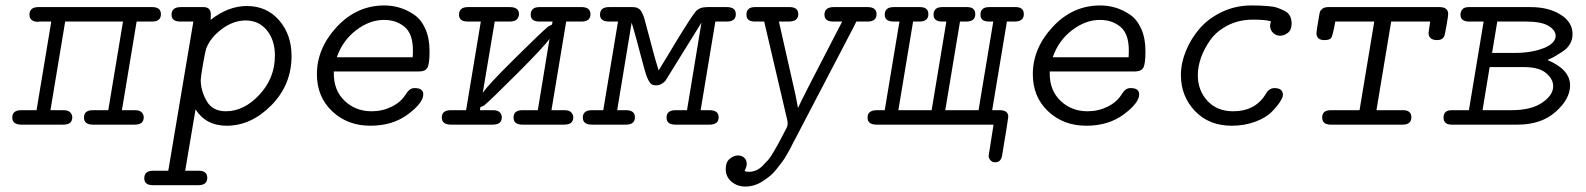

<svg xmlns="http://www.w3.org/2000/svg" viewBox="-20 -457 5815 704"><path d="M56 -53H114L168 -378H126Q126 -378 124 -378Q123 -377 121 -377Q88 -377 88 -403Q88 -431 121 -431H538Q570 -431 570 -405Q570 -379 540 -378H481L427 -53H475Q492 -53 499.5 -45Q507 -37 507 -27Q507 0 474 0H321Q288 0 288 -26Q288 -52 318 -53H377L431 -378H219L165 -53Q165 -53 213 -53Q230 -53 237.5 -45Q245 -37 245 -27Q245 0 212 0H59Q25 0 25 -26Q25 -52 56 -53Z M509 197Q509 170 539 169H597L689 -378H639Q609 -379 609 -403Q609 -431 643 -431H726Q753 -431 753 -404Q753 -391 752 -384Q817 -435 885 -435Q958 -435 1003.5 -382.5Q1049 -330 1049 -252Q1049 -146 975 -71Q901 4 811 4Q735 4 697 -56L659 169H708Q740 169 740 195Q740 222 707 222H541Q509 222 509 197ZM716 -164Q716 -125 737.5 -87Q759 -49 808 -49Q875 -49 931.5 -110Q988 -171 988 -253Q988 -310 958.5 -346Q929 -382 881 -382Q836 -382 794 -351Q752 -320 736 -279Q733 -271 724.5 -222.5Q716 -174 716 -164Z M1142 -185Q1142 -280 1215 -358.5Q1288 -437 1389 -437Q1418 -437 1445 -429Q1472 -421 1498 -403.5Q1524 -386 1539.5 -351.5Q1555 -317 1555 -269Q1555 -222 1547 -208.5Q1539 -195 1517 -195H1204V-187Q1204 -125 1244 -87Q1284 -49 1343 -49Q1382 -49 1416.5 -66Q1451 -83 1469 -113Q1481 -131 1492 -133Q1496 -134 1501 -134Q1532 -134 1532 -111Q1532 -80 1476 -38Q1420 4 1338 4Q1254 4 1198 -49Q1142 -102 1142 -185ZM1215 -247H1493Q1494 -256 1494 -272Q1494 -333 1463.5 -358.5Q1433 -384 1388 -384Q1335 -384 1285.5 -346Q1236 -308 1215 -247Z M1631 -53H1689L1743 -378Q1743 -378 1695 -378Q1663 -378 1663 -403Q1663 -431 1696 -431H1849Q1883 -431 1883 -405Q1883 -396 1876.5 -387.5Q1870 -379 1852 -378H1794L1750 -116Q1766 -142 1864.5 -239.5Q1963 -337 1989 -359L2004 -367L2006 -378H1958Q1926 -378 1926 -403Q1926 -431 1958 -431H2112Q2145 -431 2145 -405Q2145 -379 2115 -378H2056L2002 -53H2050Q2067 -53 2074.5 -45Q2082 -37 2082 -27Q2082 0 2049 0H1896Q1863 0 1863 -26Q1863 -52 1893 -53H1952L1995 -315Q1978 -289 1878.5 -189.5Q1779 -90 1755 -70L1741 -64L1740 -53H1788Q1805 -53 1812.5 -45Q1820 -37 1820 -27Q1820 0 1787 0H1634Q1600 0 1600 -26Q1600 -52 1631 -53Z M2117 -26Q2117 -53 2151 -53H2192L2246 -378H2214Q2180 -378 2180 -403Q2180 -431 2213 -431H2296Q2305 -431 2310.5 -430Q2316 -429 2321.5 -425.5Q2327 -422 2330 -417.5Q2333 -413 2337.5 -403Q2342 -393 2344.5 -382Q2347 -371 2352.5 -352Q2358 -333 2363 -313Q2368 -293 2376.5 -262Q2385 -231 2395 -199Q2422 -242 2460 -306Q2517 -399 2531 -415Q2545 -431 2573 -431H2645Q2678 -431 2678 -405Q2678 -378 2645 -378H2603L2549 -53H2581Q2615 -53 2615 -27Q2615 0 2581 0H2456Q2424 0 2424 -26Q2424 -53 2457 -53H2499L2552 -374Q2423 -165 2420 -161Q2405 -144 2386 -144Q2377 -144 2371.5 -146.5Q2366 -149 2361 -157Q2356 -165 2352 -175Q2348 -185 2342.5 -205Q2337 -225 2331.5 -245.5Q2326 -266 2316.5 -302Q2307 -338 2296 -374L2243 -53H2275Q2308 -53 2308 -27Q2308 0 2275 0H2150Q2117 0 2117 -26Z M2641 163Q2641 137 2656 125Q2671 113 2686 113Q2700 113 2709 121.5Q2718 130 2718 144Q2718 154 2710 170Q2717 173 2726 173Q2739 173 2751.5 168Q2764 163 2776 151Q2788 139 2796.5 129.5Q2805 120 2816.5 100Q2828 80 2833.5 70.5Q2839 61 2850.5 38Q2862 15 2865 10Q2870 -1 2867 -15L2782 -378H2748Q2717 -378 2717 -403Q2717 -431 2748 -431H2875Q2907 -431 2907 -405Q2907 -378 2871 -378H2836L2897 -108L2906 -61Q2913 -80 3068 -378H3035Q3003 -378 3003 -403Q3003 -431 3037 -431H3161Q3194 -431 3194 -405Q3194 -378 3161 -378H3120L3108 -354L2896 52L2889 65Q2883 78 2878.5 86Q2874 94 2865 110Q2856 126 2847.5 137Q2839 148 2827.5 163Q2816 178 2803.5 188Q2791 198 2776.5 207.5Q2762 217 2746 222Q2730 227 2713 227Q2683 227 2662 209Q2641 191 2641 163Z M3161 -26Q3161 -53 3196 -53H3224L3278 -378H3257Q3224 -378 3224 -403Q3224 -431 3257 -431H3353Q3384 -431 3384 -405Q3384 -378 3351 -378H3328L3274 -53H3396L3450 -378H3435Q3403 -378 3403 -403Q3403 -431 3435 -431H3526Q3556 -431 3556 -405Q3556 -378 3523 -378H3500L3446 -53H3568L3622 -378H3606Q3575 -378 3575 -403Q3575 -431 3607 -431H3704Q3734 -431 3734 -405Q3734 -378 3700 -378H3672L3618 -53Q3618 -53 3645 -53Q3677 -53 3677 -29Q3677 -22 3655 109Q3652 138 3629 138Q3618 138 3611.5 130.5Q3605 123 3605 114Q3605 111 3623 0H3194Q3161 0 3161 -26Z M3767 -185Q3767 -280 3840 -358.5Q3913 -437 4014 -437Q4043 -437 4070 -429Q4097 -421 4123 -403.5Q4149 -386 4164.5 -351.5Q4180 -317 4180 -269Q4180 -222 4172 -208.5Q4164 -195 4142 -195H3829V-187Q3829 -125 3869 -87Q3909 -49 3968 -49Q4007 -49 4041.5 -66Q4076 -83 4094 -113Q4106 -131 4117 -133Q4121 -134 4126 -134Q4157 -134 4157 -111Q4157 -80 4101 -38Q4045 4 3963 4Q3879 4 3823 -49Q3767 -102 3767 -185ZM3840 -247H4118Q4119 -256 4119 -272Q4119 -333 4088.5 -358.5Q4058 -384 4013 -384Q3960 -384 3910.5 -346Q3861 -308 3840 -247Z M4310 -182Q4310 -225 4328 -269.5Q4346 -314 4378 -351.5Q4410 -389 4460 -413Q4510 -437 4569 -437Q4588 -437 4599.5 -436.5Q4611 -436 4631 -434.5Q4651 -433 4663.5 -428.5Q4676 -424 4689.5 -417.5Q4703 -411 4709.5 -399Q4716 -387 4716 -371Q4716 -347 4702 -336.5Q4688 -326 4674 -326Q4659 -326 4648 -336.5Q4637 -347 4637 -363Q4637 -368 4640 -379Q4619 -385 4575 -385Q4523 -385 4482 -364Q4441 -343 4418 -310.5Q4395 -278 4383.5 -245Q4372 -212 4372 -182Q4372 -125 4407.5 -87Q4443 -49 4501 -49Q4584 -49 4622 -114Q4634 -134 4653 -134Q4684 -134 4684 -109Q4684 -100 4673 -83Q4662 -66 4641.5 -45.5Q4621 -25 4582 -10.5Q4543 4 4496 4Q4413 4 4361.5 -50Q4310 -104 4310 -182Z M4807 -336Q4807 -342 4816 -395Q4818 -408 4820 -414Q4822 -420 4829.5 -425.5Q4837 -431 4851 -431H5258Q5290 -431 5290 -405Q5290 -399 5284 -364.5Q5278 -330 5276 -325Q5269 -310 5250 -310Q5218 -310 5218 -337Q5218 -340 5224 -378H5081L5027 -53H5124Q5155 -53 5155 -27Q5155 -1 5125 0H4860Q4828 0 4828 -26Q4828 -53 4860 -53H4965L5019 -378H4876Q4867 -326 4861 -318Q4855 -310 4837 -310H4836Q4807 -310 4807 -336Z M5273 -26Q5273 -53 5303 -53H5366L5420 -378H5365Q5335 -379 5335 -403Q5335 -413 5341.5 -422Q5348 -431 5366 -431H5592Q5658 -431 5702 -403.5Q5746 -376 5746 -332Q5746 -312 5736.5 -295.5Q5727 -279 5706.5 -266Q5686 -253 5679 -249Q5672 -245 5654 -237Q5737 -202 5737 -144Q5737 -94 5684 -47Q5631 0 5545 0H5303Q5273 0 5273 -26ZM5416 -53H5523Q5594 -53 5634.5 -80.5Q5675 -108 5675 -141Q5675 -167 5649 -189Q5623 -211 5568 -211H5442ZM5451 -263H5534Q5596 -263 5640 -280.5Q5684 -298 5684 -326Q5684 -346 5658 -362Q5632 -378 5575 -378H5470Z"/></svg>

Font: CMU Typewriter Text
Style: LightOblique
Weight: 200
Italic angle: -9.46001°
Version: Version 0.7.0